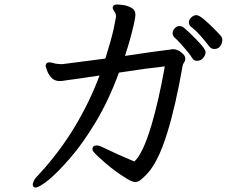

<svg xmlns="http://www.w3.org/2000/svg" viewBox="-20 -777 1040 862"><path d="M759 -556Q775 -556 793.5 -542Q812 -528 812 -514Q812 -504 806 -496Q801 -489 800 -482Q768 -300 731 -181Q687 -37 629 15Q619 25 609 32.5Q599 40 586.5 40Q574 40 551.5 26.5Q529 13 502.5 -6Q476 -25 452 -46Q411 -81 399 -97Q395 -102 395 -105Q395 -112 398 -118Q403 -124 414 -124Q425 -124 441 -116Q506 -84 583 -52Q621 -85 660 -215Q693 -327 720 -479Q682 -475 630 -468L514 -451Q468 -326 410 -229.5Q352 -133 295.5 -68Q239 -3 198 31Q155 65 140 65Q133 65 130 61Q127 57 127 51Q127 45 133 33Q139 21 153 8Q247 -94 314.5 -206Q382 -318 427 -438Q368 -429 333 -424Q298 -419 281 -417Q258 -413 249 -413Q223 -413 209 -430Q195 -447 190 -464L185 -480V-481Q185 -495 199 -497H203Q210 -497 231 -491Q246 -489 260 -489L453 -514Q478 -593 490 -646L501 -702Q501 -715 493.5 -725.5Q486 -736 486 -742Q486 -757 508 -757Q513 -757 532 -754.5Q551 -752 568 -743Q588 -733 588 -711Q588 -690 564 -601Q554 -565 541 -526Q659 -544 755 -556ZM942 -557Q928 -557 919 -569Q906 -587 882.5 -614Q859 -641 836 -658Q828 -666 828 -677.5Q828 -689 839 -699Q850 -709 861.5 -709Q873 -709 894 -691.5Q915 -674 937 -652Q963 -626 973 -614Q978 -607 978 -597Q978 -581 968 -569Q966 -565 959 -561Q952 -557 942 -557ZM864 -504Q850 -504 843 -516Q831 -537 789 -583Q774 -600 763 -609Q755 -617 755 -628Q755 -639 764 -649.5Q773 -660 786 -660Q795 -660 804 -654Q825 -637 862 -599Q903 -557 903 -543.5Q903 -530 892.5 -517Q882 -504 864 -504Z"/></svg>

Font: Moon Stars Kai
Style: Bold
Weight: 700
Designer: GuiWonder
Version: Version 1.101